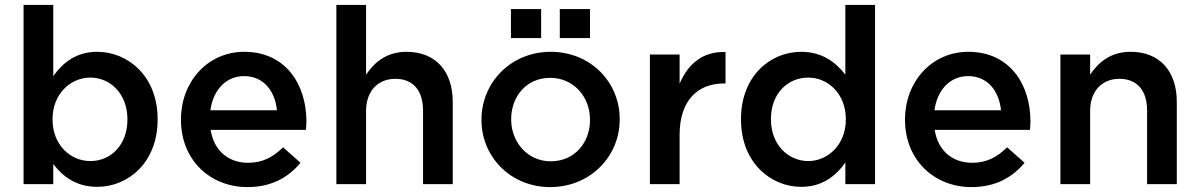

<svg xmlns="http://www.w3.org/2000/svg" viewBox="-20 -750 4883 782"><path d="M376 11C502 11 622 -88 622 -263V-265C622 -440 501 -539 376 -539C291 -539 236 -495 197 -440V-730H76V0H197V-82C234 -33 289 11 376 11ZM348 -94C266 -94 194 -161 194 -263V-265C194 -366 266 -434 348 -434C430 -434 499 -367 499 -265V-263C499 -159 431 -94 348 -94Z M988 12C1085 12 1154 -27 1204 -87L1133 -150C1091 -109 1049 -87 990 -87C912 -87 851 -135 838 -221H1226C1227 -233 1228 -244 1228 -255C1228 -407 1143 -539 975 -539C824 -539 717 -415 717 -264V-262C717 -99 835 12 988 12ZM1108 -301H837C848 -383 900 -440 974 -440C1054 -440 1100 -379 1108 -301Z M1350 -730V0H1471V-298C1471 -380 1520 -429 1590 -429C1662 -429 1703 -382 1703 -300V0H1824V-336C1824 -459 1755 -539 1636 -539C1554 -539 1505 -496 1471 -446V-730Z M2221 12C2384 12 2504 -113 2504 -263V-265C2504 -416 2385 -539 2223 -539C2061 -539 1941 -414 1941 -263V-261C1941 -111 2060 12 2221 12ZM2223 -93C2129 -93 2062 -171 2062 -263V-265C2062 -357 2124 -433 2221 -433C2316 -433 2383 -356 2383 -263V-261C2383 -170 2321 -93 2223 -93ZM2260 -713V-595H2383V-713ZM2061 -713V-595H2184V-713Z M2627 -528V0H2748V-201C2748 -341 2822 -410 2928 -410H2935V-538C2842 -542 2781 -488 2748 -409V-528Z M3243 11C3329 11 3384 -33 3423 -88V0H3544V-730H3423V-446C3385 -495 3330 -539 3243 -539C3117 -539 2998 -440 2998 -265V-263C2998 -88 3119 11 3243 11ZM3272 -94C3190 -94 3120 -161 3120 -263V-265C3120 -370 3189 -434 3272 -434C3353 -434 3425 -367 3425 -265V-263C3425 -162 3353 -94 3272 -94Z M3937 12C4034 12 4103 -27 4153 -87L4082 -150C4040 -109 3998 -87 3939 -87C3861 -87 3800 -135 3787 -221H4175C4176 -233 4177 -244 4177 -255C4177 -407 4092 -539 3924 -539C3773 -539 3666 -415 3666 -264V-262C3666 -99 3784 12 3937 12ZM4057 -301H3786C3797 -383 3849 -440 3923 -440C4003 -440 4049 -379 4057 -301Z M4299 -528V0H4420V-298C4420 -380 4469 -429 4539 -429C4611 -429 4652 -382 4652 -300V0H4773V-336C4773 -459 4704 -539 4585 -539C4503 -539 4454 -496 4420 -446V-528Z"/></svg>

Font: Mission Medium
Style: Regular
Weight: 500
Version: Version 1.000;FEAKit 1.0